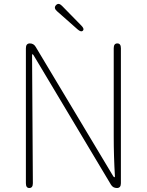

<svg xmlns="http://www.w3.org/2000/svg" viewBox="-20 -944 736 964"><path d="M127 0Q110 0 110 -24V-702Q110 -726 130 -726Q149 -726 159 -709L548 -60Q552 -54 554.5 -54Q557 -54 557 -59Q551 -159 551 -259V-702Q551 -726 569 -726Q587 -726 587 -702V-24Q587 0 567 0Q547 0 537 -17L149 -666Q145 -672 143 -672Q141 -672 141 -667L145 -24Q145 0 127 0ZM396 -790Q387 -781 369 -797L266 -888Q248 -904 261 -918Q274 -932 291 -915L388 -816Q405 -799 396 -790Z"/></svg>

Font: Resource Han Rounded KR ExtraLight
Style: Regular
Weight: 250
Designer: Cyano Hao (round all glyphs); Ryoko NISHIZUKA 西塚涼子 (kana, bopomofo & ideographs); Paul D. Hunt (Latin, Greek & Cyrillic)
Foundry: Cyano Hao
Version: 0.990